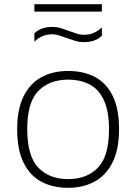

<svg xmlns="http://www.w3.org/2000/svg" viewBox="-20 -887 650 916"><path d="M305 9Q232 9 177.5 -20Q123 -49 92.5 -110.8Q62 -172.5 62 -270.5Q62 -366.5 92.8 -428Q123.5 -489.5 178.2 -519Q233 -548.5 305 -548.5Q378 -548.5 432.8 -519.8Q487.5 -491 517.8 -429.5Q548 -368 548 -270.5Q548 -174.5 517 -112.5Q486 -50.5 431.5 -20.8Q377 9 305 9ZM305 -32.5Q394 -32.5 447 -86.8Q500 -141 500 -269.5Q500 -356 476 -408.2Q452 -460.5 408.2 -483.8Q364.5 -507 305 -507Q216 -507 163 -453.2Q110 -399.5 110 -271Q110 -141.5 163 -87Q216 -32.5 305 -32.5ZM381 -686Q358 -686 337.2 -692.5Q316.5 -699 297 -706Q279.5 -712.5 262.5 -718Q245.5 -723.5 229 -723.5Q180 -723.5 144 -688V-728Q175 -758.5 229 -758.5Q252 -758.5 272.8 -752Q293.5 -745.5 313 -738Q330.5 -731.5 347.5 -726.2Q364.5 -721 381 -721Q430 -721 466 -756.5V-716.5Q435 -686 381 -686ZM144 -831.5V-867H466V-831.5Z"/></svg>

Font: Encode Sans Expanded Expanded ExtraLight
Style: Regular
Weight: 200
Width: 7
Designer: Multiple Designers
Foundry: Impallari Type
Version: Version 3.000; ttfautohint (v1.8.3) -l 8 -r 50 -G 200 -x 14 